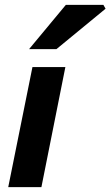

<svg xmlns="http://www.w3.org/2000/svg" viewBox="-20 -773 456 793"><path d="M14 0 114 -496H250L151 0ZM100 -570 252 -753H407L416 -737L213 -570Z"/></svg>

Font: Source Sans 3 ExtraLight
Style: Bold Italic
Weight: 700
Italic angle: -11°
Version: Version 3.052;hotconv 1.1.0;makeotfexe 2.6.0